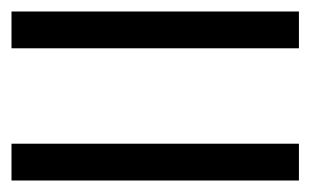

<svg xmlns="http://www.w3.org/2000/svg" viewBox="-20 -527 540 334"><path d="M0 -213V-277H500V-213ZM0 -443V-507H500V-443Z"/></svg>

Font: Rounded Mplus 1c
Style: Regular
Weight: 400
Version: Version 1.059.20150529